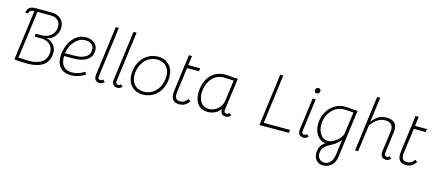

<svg xmlns="http://www.w3.org/2000/svg" viewBox="-64 -1438 5541 2431"><g transform="rotate(15 2707.0 -222.5)"><path d="M122 -644Q113 -637 109 -628Q105 -619 101 -606L65 -608Q72 -652 99 -675Q124 -696 177 -696H385Q461 -696 508.5 -654.5Q556 -613 556 -544Q556 -492 531.5 -450.5Q507 -409 468 -384Q448 -371 407 -366Q439 -361 462 -346Q542 -296 542 -207Q542 -198 540 -178Q527 -82 455 -36.5Q383 9 264 9Q168 9 129 4L86 -1L173 -657Q140 -657 122 -644ZM499 -183Q501 -199 501 -206Q501 -270 457 -307.5Q413 -345 346 -345H259L264 -384H343Q374 -384 404 -393.5Q434 -403 455 -420Q484 -442 499 -474Q514 -506 514 -545Q514 -597 481 -625.5Q448 -654 395 -657H213L130 -35L234 -31L269 -30Q366 -30 427 -66.5Q488 -103 499 -183Z M640 -182Q640 -206 643 -231Q652 -300 683 -362.5Q714 -425 767 -465Q820 -505 891 -505Q959 -505 1003 -469Q1047 -433 1047 -373Q1047 -360 1046 -353Q1036 -281 974 -243Q912 -205 813 -205L683 -204Q680 -120 717.5 -74.5Q755 -29 832 -29Q876 -29 914.5 -42.5Q953 -56 995 -81L1013 -50Q925 9 831 9Q736 9 688 -42.5Q640 -94 640 -182ZM1007 -374Q1007 -420 973.5 -443.5Q940 -467 893 -467Q833 -467 787.5 -430Q742 -393 716 -340.5Q690 -288 686 -242L816 -243Q899 -243 953 -275Q1007 -307 1007 -374Z M1174 -63Q1174 -45 1183 -36.5Q1192 -28 1206 -28Q1223 -28 1238 -45L1266 -21Q1241 10 1203 10Q1172 10 1153 -9Q1134 -28 1134 -61Q1134 -72 1135 -78L1220 -727H1261L1175 -75Q1174 -71 1174 -63Z M1407 -63Q1407 -45 1416 -36.5Q1425 -28 1439 -28Q1456 -28 1471 -45L1499 -21Q1474 10 1436 10Q1405 10 1386 -9Q1367 -28 1367 -61Q1367 -72 1368 -78L1453 -727H1494L1408 -75Q1407 -71 1407 -63Z M1566 -204Q1566 -226 1569 -248Q1579 -323 1616 -381.5Q1653 -440 1710.5 -472.5Q1768 -505 1836 -505Q1929 -505 1985 -446Q2041 -387 2041 -289Q2041 -268 2038 -245Q2028 -170 1991.5 -112.5Q1955 -55 1897.5 -23Q1840 9 1771 9Q1677 9 1621.5 -49Q1566 -107 1566 -204ZM1998 -253Q2001 -273 2001 -292Q2001 -372 1956 -419.5Q1911 -467 1834 -467Q1777 -467 1729 -439Q1681 -411 1649.5 -360.5Q1618 -310 1609 -245Q1606 -224 1606 -206Q1606 -125 1651 -77Q1696 -29 1773 -29Q1830 -29 1878.5 -57Q1927 -85 1958.5 -136Q1990 -187 1998 -253Z M2141 -103Q2141 -122 2144 -141L2207 -623H2248L2232 -500H2388L2383 -460H2227L2184 -139Q2182 -115 2182 -106Q2182 -69 2197.5 -49Q2213 -29 2249 -29Q2278 -29 2303.5 -44Q2329 -59 2349 -87L2377 -63Q2349 -26 2319 -8.5Q2289 9 2248 9Q2141 9 2141 -103Z M2922 -27Q2910 -10 2892 -1.5Q2874 7 2857 7Q2821 7 2803 -14Q2785 -35 2787 -74Q2761 -35 2717.5 -13Q2674 9 2622 9Q2535 9 2490.5 -47.5Q2446 -104 2446 -195Q2446 -220 2449 -247Q2464 -364 2535.5 -434.5Q2607 -505 2716 -505Q2770 -505 2833 -496H2882L2827 -77Q2826 -73 2826 -65Q2826 -31 2857 -31Q2867 -31 2877.5 -36.5Q2888 -42 2892 -49ZM2838 -460Q2822 -459 2767 -463L2710 -465Q2617 -465 2559.5 -402.5Q2502 -340 2489 -245Q2486 -224 2486 -204Q2486 -130 2521 -80.5Q2556 -31 2624 -31Q2672 -31 2712.5 -55.5Q2753 -80 2776 -119Q2795 -148 2801 -187Z M3388 -685H3428L3344 -41H3689L3684 -1H3298Z M3846 -63Q3846 -45 3855 -36.5Q3864 -28 3878 -28Q3895 -28 3910 -45L3938 -21Q3913 10 3875 10Q3844 10 3825 -9Q3806 -28 3806 -61Q3806 -72 3807 -78L3862 -500H3903L3847 -75Q3846 -71 3846 -63ZM3863 -607Q3863 -624 3873.5 -635.5Q3884 -647 3900 -647Q3914 -647 3923.5 -638Q3933 -629 3933 -615Q3933 -598 3922 -586.5Q3911 -575 3895 -575Q3880 -575 3871.5 -584Q3863 -593 3863 -607Z M4085 156Q4085 141 4086 133Q4097 49 4164 7Q4096 -2 4054 -60.5Q4012 -119 4012 -204Q4012 -227 4015 -249Q4025 -322 4063 -380.5Q4101 -439 4158.5 -472.5Q4216 -506 4283 -506Q4320 -506 4343 -503L4404 -496H4452L4369 133Q4360 201 4315 243Q4270 285 4207 285Q4152 285 4118.5 249Q4085 213 4085 156ZM4294 -74Q4325 -98 4345.5 -126.5Q4366 -155 4369 -178L4407 -462L4307 -468H4276Q4223 -468 4175 -439Q4127 -410 4095 -359Q4063 -308 4055 -245Q4053 -233 4053 -209Q4053 -159 4070 -118Q4087 -77 4117.5 -53.5Q4148 -30 4187 -30Q4212 -30 4240 -41.5Q4268 -53 4294 -74ZM4330 123 4359 -93Q4335 -58 4294 -26Q4278 -14 4230 12Q4201 27 4198 30Q4164 52 4146.5 76.5Q4129 101 4125 135Q4124 141 4124 153Q4124 194 4149 220.5Q4174 247 4213 247Q4257 247 4288 214.5Q4319 182 4330 123Z M4928 -63Q4928 -45 4936.5 -36.5Q4945 -28 4959 -28Q4977 -28 4992 -45L5020 -21Q4995 10 4957 10Q4925 10 4906 -9.5Q4887 -29 4887 -63Q4887 -73 4888 -78L4924 -349Q4926 -367 4926 -375Q4926 -423 4899 -446.5Q4872 -470 4821 -470Q4768 -470 4727 -442.5Q4686 -415 4639 -360L4591 -4H4551L4646 -730H4687L4643 -402Q4683 -457 4727.5 -482.5Q4772 -508 4829 -508Q4968 -508 4968 -386Q4968 -370 4965 -350L4929 -75Q4928 -71 4928 -63Z M5113 -103Q5113 -122 5116 -141L5179 -623H5220L5204 -500H5360L5355 -460H5199L5156 -139Q5154 -115 5154 -106Q5154 -69 5169.5 -49Q5185 -29 5221 -29Q5250 -29 5275.5 -44Q5301 -59 5321 -87L5349 -63Q5321 -26 5291 -8.5Q5261 9 5220 9Q5113 9 5113 -103Z"/></g></svg>

Font: Bellota Light
Style: Italic
Weight: 300
Italic angle: -7.5°
Designer: Kemie Guaida
Foundry: Kemie Guaida
Version: Version 4.001